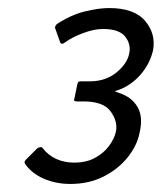

<svg xmlns="http://www.w3.org/2000/svg" viewBox="-20 -714 402 477"><path d="M155 -257Q119 -257 89 -270Q59 -283 43 -306Q40 -310 41.5 -313Q43 -316 45 -318L72 -345Q76 -348 80 -348.5Q84 -349 86 -346Q100 -328 120 -319Q140 -310 164 -310Q194 -310 215.5 -321.5Q237 -333 250.5 -351Q264 -369 268 -387Q273 -412 255 -437Q237 -462 188 -462Q184 -462 180 -462Q176 -462 171 -462Q168 -462 165.5 -463Q163 -464 165 -470L172 -504Q173 -508 174.5 -510Q176 -512 181 -512Q185 -512 193.5 -512Q202 -512 207 -512Q244 -513 270 -534.5Q296 -556 301 -581Q306 -604 291 -623Q276 -642 236 -642Q214 -642 187 -632Q160 -622 142 -609Q132 -601 129 -610L117 -644Q116 -647 118 -650Q120 -653 121 -654Q156 -677 190.5 -685.5Q225 -694 251 -694Q314 -694 341 -661.5Q368 -629 360 -588Q352 -555 329.5 -529Q307 -503 276 -491Q266 -488 266 -487Q266 -486 267.5 -486Q269 -486 276 -483Q307 -473 321.5 -448.5Q336 -424 327 -385Q321 -353 297.5 -323.5Q274 -294 237.5 -275.5Q201 -257 155 -257Z"/></svg>

Font: Glory
Style: Italic
Weight: 400
Italic angle: -12°
Designer: Robert Leuschke
Foundry: Robert Leuschke
Version: Version 1.011